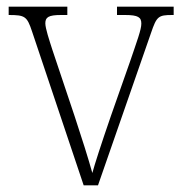

<svg xmlns="http://www.w3.org/2000/svg" viewBox="-20 -556 547 576"><path d="M76 -462 231 0H274L433 -457C450 -507 455 -511 497 -511H501V-536H331V-511H355C395 -511 404 -504 404 -485C404 -467 391 -433 370 -371L313 -209C283 -122 264 -63 257 -37C247 -74 223 -150 204 -207L137 -407C128 -435 116 -471 116 -486C116 -504 125 -511 163 -511H182V-536H6V-511C55 -511 61 -507 76 -462Z"/></svg>

Font: Noto Serif Ethiopic SemiCondensed ExtraLight
Style: Regular
Weight: 200
Width: 4
Designer: Monotype Design Team
Foundry: Monotype Imaging Inc.
Version: Version 2.102